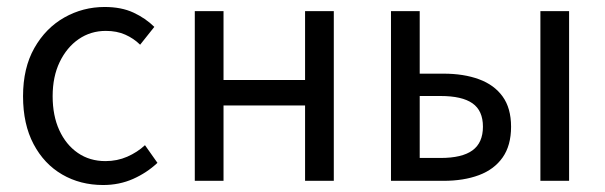

<svg xmlns="http://www.w3.org/2000/svg" viewBox="-20 -518 1732 550"><path d="M275.4 12Q210.1 12 158.2 -18.1Q106.3 -48.2 76.2 -105.1Q46 -162.1 46 -242.3Q46 -323.5 78.5 -380.6Q110.9 -437.7 164.3 -467.9Q217.7 -498 279.7 -498Q327.8 -498 362.3 -481.9Q396.9 -465.8 422.1 -441L381.4 -389.9Q363.1 -408 338.7 -418.8Q314.4 -429.5 283.3 -429.5Q239.7 -429.5 205.4 -405.9Q171.2 -382.3 151 -340.4Q130.8 -298.5 130.8 -242.3Q130.8 -186.7 149.9 -145Q169 -103.3 203 -79.9Q236.9 -56.5 282.1 -56.5Q315.7 -56.5 344.7 -69.2Q373.7 -82 395.3 -102.1L431 -51.5Q400.4 -22.8 361.1 -5.4Q321.7 12 275.4 12Z M538 0V-486.1H620.3V-288.8H853.9V-486.1H936.2V0H853.9V-215.9H620.3V0Z M1100 0V-486.1H1182.3V-307H1250.5Q1308.4 -307 1352 -291Q1395.7 -275 1419.8 -241.6Q1444 -208.2 1444 -154.9Q1444 -101.2 1419.8 -66.9Q1395.7 -32.6 1352 -16.3Q1308.4 0 1250.5 0ZM1182.3 -65.5H1242Q1303.7 -65.5 1333.5 -87.3Q1363.4 -109.1 1363.4 -155.2Q1363.4 -201 1333.5 -222Q1303.7 -243 1242 -243H1182.3ZM1528 0V-486.1H1610.2V0Z"/></svg>

Font: SourceSans3VF
Style: Regular
Weight: 200
Designer: Paul D. Hunt
Foundry: Adobe
Version: Version 3.052;hotconv 1.1.0;makeotfexe 2.6.0